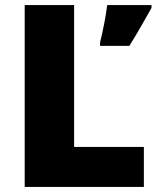

<svg xmlns="http://www.w3.org/2000/svg" viewBox="-20 -734 622 754"><path d="M77 0H545V-157H271V-714H77ZM575 -714H401C396 -671 383 -607 373 -568V-554H488C525 -613 547 -654 575 -703Z"/></svg>

Font: Noto Sans UI Black
Style: Regular
Weight: 900
Designer: Monotype Design Team
Foundry: Monotype Imaging Inc.
Version: Version 1.901